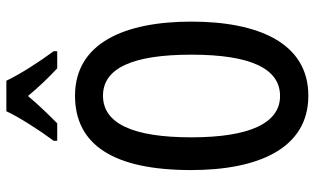

<svg xmlns="http://www.w3.org/2000/svg" viewBox="-213 -767 990 604"><g transform="rotate(-90 282.0 -465.0)"><path d="M330 -940H234C215 -899 175 -837 141 -791V-780H196C218 -802 252 -836 282 -872C311 -837 342 -805 369 -780H423V-791C389 -837 351 -896 330 -940ZM516 -358C516 -569 448 -724 283 -724C128 -724 49 -602 49 -359C49 -149 116 10 283 10C448 10 516 -146 516 -358ZM152 -358C152 -541 195 -636 283 -636C369 -636 412 -544 412 -358C412 -171 368 -79 282 -79C197 -79 152 -174 152 -358Z"/></g></svg>

Font: Noto Sans Sinhala UI ExtraCondensed Medium
Style: Regular
Weight: 500
Width: 2
Designer: Jelle Bosma - Monotype Design Team
Foundry: Monotype Imaging Inc.
Version: Version 2.006